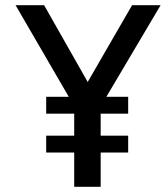

<svg xmlns="http://www.w3.org/2000/svg" viewBox="-20 -720 639 740"><path d="M390 -347H474V-282H368V-197H474V-132H368V0H266V-132H158V-197H266V-282H158V-347H245L40 -700H150L318 -404L489 -700H599Z"/></svg>

Font: Simpel Medium
Style: Regular
Weight: 500
Designer: Janko Jovanovic
Version: Version 1.048;PS 001.048;hotconv 1.0.88;makeotf.lib2.5.64775